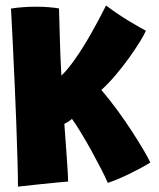

<svg xmlns="http://www.w3.org/2000/svg" viewBox="-20 -680 594 716"><path d="M47 16Q47 -21.5 45.2 -83Q43.5 -144.5 40.8 -219.2Q38 -294 34.5 -372Q31 -450 27.5 -521.8Q24 -593.5 21 -648Q40.5 -651.5 66 -653.2Q91.5 -655 113.5 -655Q140.5 -655 163.8 -653Q187 -651 200 -648.5Q200.5 -635.5 201.2 -606.8Q202 -578 203 -541.2Q204 -504.5 205.5 -466.8Q207 -429 209 -398Q232 -420 260 -459.8Q288 -499.5 317.5 -551Q347 -602.5 375.5 -659.5Q420 -626 462.8 -600.5Q505.5 -575 524 -565.5Q518.5 -551.5 501.8 -524.5Q485 -497.5 461.5 -464.5Q438 -431.5 411 -399.8Q384 -368 358 -344.5Q388 -309.5 418 -268.5Q448 -227.5 473.5 -188Q499 -148.5 516.8 -118Q534.5 -87.5 540.5 -74Q526 -64.5 498.2 -49.8Q470.5 -35 438.8 -20.5Q407 -6 382 2Q374.5 -16 358.5 -47.2Q342.5 -78.5 322.8 -114.5Q303 -150.5 283.2 -183.2Q263.5 -216 248.5 -236.5Q234.5 -225 220 -218Q222 -189.5 224.5 -155.8Q227 -122 229.2 -90.2Q231.5 -58.5 232.8 -34.8Q234 -11 234 -3Q224 -2.5 194 0.5Q164 3.5 124.8 7.5Q85.5 11.5 47 16Z"/></svg>

Font: Grandstander ExtraBold
Style: Regular
Weight: 800
Designer: Tyler Finck
Foundry: Etcetera Type Co
Version: Version 1.200; ttfautohint (v1.8.3)